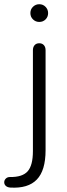

<svg xmlns="http://www.w3.org/2000/svg" viewBox="-72 -697 317 910"><path d="M-52 167Q-52 157 -44.5 149.5Q-37 142 -25 142Q34 143 59 115Q84 87 84 19V-459Q84 -474 92 -483Q100 -492 114 -492Q128 -492 136 -483Q144 -474 144 -459V15Q144 111 102.5 154Q61 197 -23 192Q-37 191 -44.5 184Q-52 177 -52 167ZM72 -635Q72 -653 84.5 -665Q97 -677 114 -677Q132 -677 144 -664.5Q156 -652 156 -635Q156 -617 144 -605Q132 -593 114 -593Q97 -593 84.5 -605Q72 -617 72 -635Z"/></svg>

Font: SN Pro Light
Style: Regular
Weight: 300
Designer: Tobias Whetton
Foundry: Supernotes
Version: Version 1.002